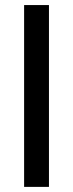

<svg xmlns="http://www.w3.org/2000/svg" viewBox="-20 -731 286 751"><path d="M74.3 0V-711.2H171.5V0Z"/></svg>

Font: Titillium Web SemiBold
Style: Regular
Weight: 600
Designer: Mohamed Gaber, Accademia di Belle Arti di Urbino
Foundry: Kief Type Foundry, Accademia di Belle Arti di Urbino
Version: Version 3.000; ttfautohint (v1.8.4)